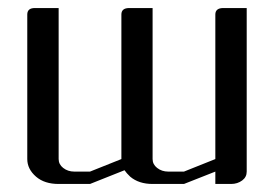

<svg xmlns="http://www.w3.org/2000/svg" viewBox="-20 -458 682 478"><path d="M47.9 -62V-421.9Q47.9 -438 66.9 -438H126V-62Q126 -48.8 137.2 -40Q148.9 -30.8 165 -30.8H204.1L282.2 -62V-421.9Q282.2 -438 301.8 -438H359.9V-62Q359.9 -48.8 371.1 -40Q382.8 -30.8 398.9 -30.8H438L516.1 -62V-421.9Q516.1 -438 536.1 -438H594.2V-30.8Q594.2 -17.1 583 -8.8Q571.3 0 555.2 0H516.1V-30.8L438 0H359.9Q325.7 0 304.2 -18.1Q294.9 -26.9 290 -34.2L204.1 0H126Q90.8 0 69.8 -18.1Q47.9 -37.1 47.9 -62Z"/></svg>

Font: Hhenum
Style: Regular
Weight: 400
Designer: T. Christopher White
Version: Version 1.0